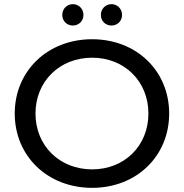

<svg xmlns="http://www.w3.org/2000/svg" viewBox="-20 -897 888 925"><path d="M331 -774C359 -774 382 -795 382 -825C382 -855 359 -877 331 -877C303 -877 280 -855 280 -825C280 -795 303 -774 331 -774ZM517 -774C545 -774 568 -795 568 -825C568 -855 545 -877 517 -877C489 -877 466 -855 466 -825C466 -795 489 -774 517 -774ZM424 8C637 8 795 -144 795 -350C795 -556 637 -708 424 -708C209 -708 51 -555 51 -350C51 -145 209 8 424 8ZM424 -81C267 -81 151 -195 151 -350C151 -505 267 -619 424 -619C580 -619 695 -505 695 -350C695 -195 580 -81 424 -81Z"/></svg>

Font: AWKNG-Font Medium
Style: Regular
Weight: 500
Designer: Awakening Church
Foundry: Awakening Church
Version: Version 1.700;PS 001.700;hotconv 1.0.88;makeotf.lib2.5.64775